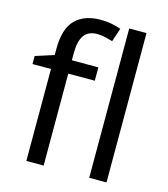

<svg xmlns="http://www.w3.org/2000/svg" viewBox="-113 -854 828 944"><g transform="rotate(15 301.0 -382.5)"><path d="M332 -468H197V0H109V-468H15V-509L109 -539V-570Q109 -674 155 -719.5Q201 -765 283 -765Q315 -765 341.5 -759.5Q368 -754 387 -747L364 -678Q348 -683 327 -688Q306 -693 284 -693Q240 -693 218.5 -663.5Q197 -634 197 -571V-536H332ZM517 0H429V-760H517Z"/></g></svg>

Font: Go Noto Current
Style: Regular
Weight: 400
Designer: Monotype Design Team
Foundry: Monotype Imaging Inc.
Version: Version 2.007; ttfautohint (v1.8) -l 8 -r 50 -G 200 -x 14 -D